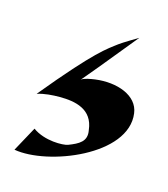

<svg xmlns="http://www.w3.org/2000/svg" viewBox="-53 -77 290 331"><g transform="rotate(15 92.0 88.5)"><path d="M158 -33C158 -33 131 -17 126 -13C109 0 91 10 12 106C25 102 39 101 52 101C80 101 111 107 115 143C119 163 105 170 87 177C79 180 46 181 24 165L0 209C62 220 193 168 183 95C179 64 141 51 103 56C96 57 83 59 79 63C106 31 90 50 158 -33Z"/></g></svg>

Font: Quintessential
Style: Regular
Weight: 400
Designer: Astigmatic (AOETI)
Foundry: Astigmatic (AOETI)
Version: Version 1.000